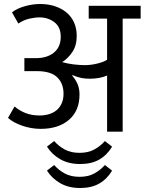

<svg xmlns="http://www.w3.org/2000/svg" viewBox="-20 -659 724 961"><path d="M40 -597Q63 -616 103 -627.5Q143 -639 181 -639Q220 -639 253 -628.5Q286 -618 311 -598Q336 -578 350 -548Q364 -518 364 -479Q364 -431 342 -398.5Q320 -366 291 -348Q320 -340 350 -336.5Q380 -333 405 -333Q435 -333 467.5 -341Q500 -349 516 -360V-566H424V-630H684V-566H594V0H516V-281Q480 -265 429 -265Q407 -265 388.5 -268.5Q370 -272 343 -283L341 -281Q359 -260 368.5 -237.5Q378 -215 378 -186Q378 -105 325.5 -59.5Q273 -14 183 -14Q160 -14 137 -18Q114 -22 92 -29.5Q70 -37 51.5 -47Q33 -57 20 -69L53 -126Q79 -104 109.5 -92.5Q140 -81 178 -81Q202 -81 223.5 -87Q245 -93 261.5 -106Q278 -119 288 -140Q298 -161 298 -190Q298 -241 266.5 -272Q235 -303 164 -303H102V-368H155Q214 -367 249 -395Q284 -423 284 -475Q284 -524 252 -548Q220 -572 178 -572Q155 -572 126.5 -565.5Q98 -559 72 -541ZM381 162Q324 162 282.5 138.5Q241 115 215 75L251 47Q274 73 304.5 89.5Q335 106 378 106Q421 106 451.5 89.5Q482 73 505 47L541 75Q516 117 477 139.5Q438 162 381 162ZM381 282Q324 282 282.5 258.5Q241 235 215 195L251 167Q274 193 304.5 209.5Q335 226 378 226Q421 226 451.5 209.5Q482 193 505 167L541 195Q516 237 477 259.5Q438 282 381 282Z"/></svg>

Font: Mukta
Style: Regular
Weight: 400
Designer: Girish Dalvi and Yashodeep Gholap
Foundry: Ek Type
Version: Version 2.538;PS 1.001;hotconv 16.6.51;makeotf.lib2.5.65220;